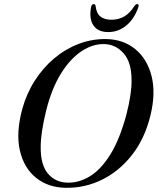

<svg xmlns="http://www.w3.org/2000/svg" viewBox="-20 -902 770 934"><path d="M496.5 -712Q580 -710.5 637.8 -663.2Q695.5 -616 717 -533Q738.5 -450 712 -341Q684.5 -227.5 622 -148Q559.5 -68.5 475.5 -27.5Q391.5 13.5 298.5 11.5Q214 10 155.2 -37.2Q96.5 -84.5 76.8 -169.5Q57 -254.5 88 -370.5Q108.5 -445.5 148.5 -508.5Q188.5 -571.5 243 -617.5Q297.5 -663.5 362 -688.2Q426.5 -713 496.5 -712ZM309 -13.5Q363 -12 416.2 -43.8Q469.5 -75.5 515.8 -149Q562 -222.5 595 -345Q608 -396 614.2 -437.5Q620.5 -479 620 -512Q620 -598 582 -641.8Q544 -685.5 488.5 -687.5Q432.5 -689.5 377.2 -653.2Q322 -617 276.8 -544.5Q231.5 -472 204.5 -364Q191 -308.5 184.5 -265Q178 -221.5 178 -188Q177 -100.5 213.2 -57.5Q249.5 -14.5 309 -13.5ZM522 -806Q557 -806 584.2 -821.8Q611.5 -837.5 634 -873Q640.5 -882 647 -882Q658 -882 653 -867.5Q634 -811 595 -778.5Q556 -746 506.5 -746Q456.5 -746 434.5 -778.5Q412.5 -811 423 -867.5Q425.5 -882 436.5 -882Q443 -882 445 -873Q449 -836.5 469 -821.2Q489 -806 522 -806Z"/></svg>

Font: Fraunces 72pt S000
Style: Italic
Weight: 400
Italic angle: -16°
Version: Version 1.000; ttfautohint (v1.8.3)